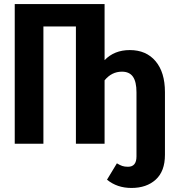

<svg xmlns="http://www.w3.org/2000/svg" viewBox="-20 -712 858 951"><path d="M797 -256V55Q797 136 751.5 177.5Q706 219 631 219Q560 219 510 178L559 97Q574 106 585.5 110Q597 114 614 114Q656 114 656 63V-255Q656 -307 638.5 -332Q621 -357 584 -357Q533 -357 498 -314V0H356V-581H195V0H53V-692H498V-414Q546 -464 623 -464Q704 -464 750.5 -409Q797 -354 797 -256Z"/></svg>

Font: Fira Sans Compressed SemiBold
Style: Regular
Weight: 600
Width: 1
Designer: bBox Type GmbH & Carrois Corporate GbR & Edenspiekermann AG
Foundry: bBox Type GmbH & Carrois Corporate GbR & Edenspiekermann AG
Version: Version 4.301